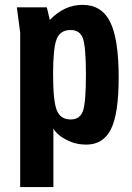

<svg xmlns="http://www.w3.org/2000/svg" viewBox="-20 -573 532 774"><path d="M61.4 181H195.2V-54.8Q211.2 -27.8 248.3 -8.9Q285.4 10 327.4 10Q396.2 10 427.3 -52.3Q458.4 -114.6 458.4 -261Q458.4 -415.4 424.1 -484.4Q389.8 -553.4 312.8 -553.4Q276.4 -553.4 243.6 -538.5Q210.8 -523.6 180.8 -492.6L168.8 -543.4H47.8L61.4 -441.8ZM194 -274.6Q194 -379 208.4 -415.5Q222.8 -452 264.8 -452Q302.4 -452 314.4 -417.7Q326.4 -383.4 326.4 -271.4Q326.4 -160 314.4 -125.7Q302.4 -91.4 264.8 -91.4Q223.6 -91.4 208.8 -128.8Q194 -166.2 194 -274.6Z"/></svg>

Font: Secuela Light
Style: Regular
Weight: 300
Designer: Fernando Haro
Foundry: deFharo
Version: Version 1.708